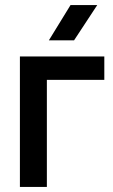

<svg xmlns="http://www.w3.org/2000/svg" viewBox="-20 -742 449 762"><path d="M59 0V-518H166V0ZM86 -425V-518H394V-425ZM260 -722H366L274 -582H174Z"/></svg>

Font: TikTok Sans 24pt Medium
Style: Regular
Weight: 500
Version: Version 4.000